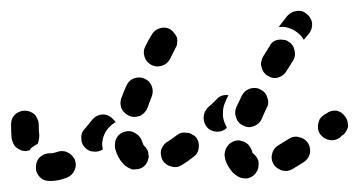

<svg xmlns="http://www.w3.org/2000/svg" viewBox="-45 -302 649 347"><path d="M90 5Q94 -4 90 -14Q88 -18 84 -22Q81 -25 76 -27Q72 -29 67 -29Q62 -29 57 -27Q51 -25 48 -25Q46 -25 45 -25Q35 -25 27 -18Q20 -11 20 -1Q19 9 26 17Q33 25 44 25Q46 25 48 25Q61 25 76 19Q86 15 90 5ZM404 20Q414 17 419 8Q422 4 422 -1Q423 -6 422 -11Q421 -15 418 -19Q415 -23 411 -26Q411 -26 411 -27Q410 -32 407 -36Q405 -40 401 -43Q397 -46 392 -47Q387 -49 382 -48Q372 -46 366 -38Q360 -29 361 -19Q363 -8 369 1Q375 11 385 17Q394 22 404 20ZM512 -43Q506 -52 496 -54Q486 -57 477 -51Q467 -45 459 -40Q450 -35 447 -25Q444 -15 449 -6Q451 -2 455 1Q459 4 464 6Q469 7 474 7Q479 6 483 4Q493 -2 504 -9Q512 -14 515 -24Q517 -34 512 -43ZM200 4Q195 5 191 3Q186 1 182 -2Q168 -14 163 -34Q162 -38 163 -43Q163 -48 166 -53Q168 -57 172 -60Q176 -63 181 -64Q191 -67 200 -61Q209 -56 212 -46Q213 -42 215 -39Q218 -37 220 -33Q223 -29 223 -25Q223 -22 224 -19Q223 -15 222 -11Q220 -7 218 -4Q214 0 210 2Q205 4 200 4ZM310 -53Q307 -57 302 -59Q298 -62 293 -62Q288 -63 283 -62Q279 -61 275 -58Q266 -51 258 -46Q254 -44 251 -40Q248 -36 246 -31Q245 -26 246 -21Q247 -16 249 -12Q255 -3 265 -1Q275 2 284 -4Q294 -10 304 -18Q313 -24 314 -34Q316 -44 310 -53ZM108 -69Q115 -77 122 -86Q129 -94 139 -95Q149 -96 157 -89Q159 -87 161 -85Q163 -83 164 -81Q161 -80 159 -78Q151 -72 146 -64Q141 -55 140 -46Q139 -39 141 -32Q133 -27 125 -28Q116 -28 110 -34Q102 -41 102 -51Q101 -62 108 -69ZM-15 -35Q-19 -38 -21 -43Q-23 -47 -24 -52Q-25 -64 -25 -77Q-25 -88 -18 -95Q-10 -102 0 -102Q5 -102 10 -100Q14 -98 18 -95Q21 -91 23 -86Q25 -82 25 -77Q25 -66 26 -57Q26 -53 25 -49Q25 -46 23 -42Q17 -39 12 -35Q10 -33 8 -30Q7 -30 6 -30Q5 -30 3 -29Q-2 -29 -6 -30Q-11 -32 -15 -35ZM584 -73Q584 -78 583 -83Q582 -87 579 -91Q573 -100 563 -102Q553 -103 545 -97L540 -94Q536 -91 533 -87Q531 -83 530 -78Q529 -73 530 -68Q531 -63 534 -59Q540 -51 550 -49Q560 -47 569 -53L573 -57Q578 -60 580 -64Q583 -68 584 -73ZM330 -71Q323 -79 323 -89Q323 -99 330 -107Q338 -114 346 -122Q350 -127 356 -129Q362 -131 368 -130Q364 -123 362 -117Q358 -109 358 -99Q357 -90 361 -80Q363 -76 365 -71Q358 -64 348 -64Q337 -64 330 -71ZM395 -75Q404 -70 414 -74Q424 -78 428 -87Q432 -97 437 -107Q442 -116 438 -126Q435 -136 426 -140Q421 -143 416 -143Q411 -143 407 -142Q402 -140 398 -137Q394 -133 392 -129Q387 -118 382 -108Q378 -98 382 -89Q385 -79 395 -75ZM190 -92Q199 -89 209 -93Q218 -98 222 -108Q225 -117 229 -127Q231 -132 231 -137Q231 -142 229 -147Q227 -151 224 -155Q220 -158 216 -160Q206 -164 196 -160Q187 -156 183 -146Q178 -135 174 -124Q171 -114 175 -105Q180 -96 190 -92ZM428 -180Q429 -175 432 -171Q435 -167 439 -165Q448 -159 458 -162Q468 -165 473 -174L485 -193Q490 -202 487 -212Q485 -222 476 -227Q472 -230 467 -230Q462 -231 457 -230Q452 -229 448 -226Q444 -223 442 -218L430 -199Q428 -195 427 -190Q426 -185 428 -180ZM228 -185Q237 -180 247 -183Q257 -186 262 -195Q267 -205 272 -215Q275 -219 275 -224Q276 -229 275 -234Q273 -238 270 -242Q267 -246 263 -249Q254 -254 244 -251Q234 -248 229 -239Q223 -229 218 -219Q213 -210 216 -200Q219 -190 228 -185ZM460 -255 474 -273Q481 -281 491 -282Q501 -284 509 -277Q517 -271 519 -261Q520 -250 514 -242L504 -230Q503 -232 501 -235Q495 -242 487 -247Q480 -251 471 -253Q465 -254 459 -253Q459 -254 460 -254Q460 -255 460 -255Z"/></svg>

Font: FRB American Cursive Guidelines Dashed Black
Style: Bold Italic
Weight: 900
Italic angle: -25°
Version: Version 2.0;Modular Font Editor K font №1